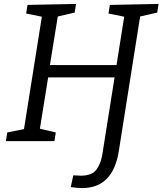

<svg xmlns="http://www.w3.org/2000/svg" viewBox="-20 -718 827 977"><path d="M787 -698 780 -654 693 -634 585 48Q556 239 398 239Q375 239 340 234L353 174Q381 176 390 176Q449 176 471.5 144Q494 112 501 66L563 -324H225L183 -63L264 -44L257 0H10L17 -44L102 -61L193 -633L113 -649L120 -693L367 -698L360 -654L274 -634L234 -387H573L612 -633L532 -649L539 -693Z"/></svg>

Font: Bitter Pro
Style: Italic
Weight: 400
Italic angle: -9°
Designer: Sol Matas, and Bitter project Authors
Foundry: Sol Matas
Version: Version 1.010